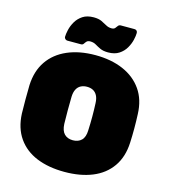

<svg xmlns="http://www.w3.org/2000/svg" viewBox="-133 -1030 1008 1144"><g transform="rotate(15 371.0 -457.5)"><path d="M371 10Q273 10 199.5 -20Q126 -50 83.5 -110.5Q41 -171 37 -260Q36 -301 36 -347Q36 -393 37 -436Q41 -524 83 -585Q125 -646 199 -678Q273 -710 371 -710Q469 -710 543 -678Q617 -646 659.5 -585Q702 -524 705 -436Q707 -393 707 -347Q707 -301 705 -260Q701 -171 658.5 -110.5Q616 -50 542.5 -20Q469 10 371 10ZM371 -185Q404 -185 424 -204.5Q444 -224 445 -266Q447 -309 447 -351Q447 -393 445 -434Q444 -462 434.5 -480Q425 -498 409 -506.5Q393 -515 371 -515Q350 -515 333.5 -506.5Q317 -498 307.5 -480Q298 -462 297 -434Q296 -393 296 -351Q296 -309 297 -266Q299 -224 318.5 -204.5Q338 -185 371 -185ZM438 -745Q408 -745 389 -754Q370 -763 355 -772Q340 -781 320 -781Q305 -781 298 -773.5Q291 -766 286 -758Q281 -750 270 -750H186Q179 -750 173 -755.5Q167 -761 167 -768Q167 -785 173 -811.5Q179 -838 194 -864Q209 -890 235.5 -907.5Q262 -925 303 -925Q333 -925 352 -916Q371 -907 386.5 -898Q402 -889 421 -889Q436 -889 442.5 -897Q449 -905 454.5 -912.5Q460 -920 471 -920H555Q564 -920 569 -914.5Q574 -909 574 -901Q574 -884 568 -858Q562 -832 547 -806Q532 -780 505.5 -762.5Q479 -745 438 -745Z"/></g></svg>

Font: Rubik Light Black
Style: Regular
Weight: 900
Version: Version 2.104